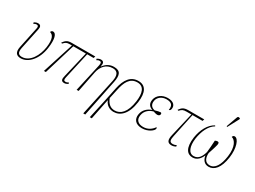

<svg xmlns="http://www.w3.org/2000/svg" viewBox="-56 -1630 3582 2695"><g transform="rotate(30 1735.0 -282.5)"><path d="M169 10C290 10 406 -115 433 -309C455 -467 428 -544 378 -544C367 -544 349 -538 343 -516C393 -504 428 -455 408 -308C388 -166 304 -15 174 -15C123 -15 94 -38 111 -124L183 -468C192 -510 182 -539 138 -539C118 -539 97 -532 76 -519L81 -498C103 -511 116 -514 128 -514C152 -514 162 -501 155 -466L83 -124C64 -32 97 10 169 10Z M542 0H573L726 -506H930L830 -84C818 -35 815 6 872 6C890 6 909 0 933 -14L927 -35C914 -27 898 -19 880 -19C852 -19 846 -35 855 -77L951 -506H1055L1065 -536H681C607 -536 585 -508 553 -465L570 -459C602 -494 619 -506 669 -506H704Z M1318 240H1350L1472 -359C1497 -483 1473 -542 1367 -542C1306 -542 1250 -516 1203 -453H1201C1214 -510 1204 -539 1156 -539C1138 -539 1117 -532 1096 -519L1102 -498C1123 -511 1136 -514 1148 -514C1174 -514 1183 -501 1174 -457L1072 0H1104L1170 -334C1191 -439 1255 -517 1363 -517C1447 -517 1467 -455 1447 -360Z M1539 -296 1492 -70 1424 240H1456L1523 -91H1525C1555 -15 1619 10 1674 10C1780 10 1878 -73 1907 -281C1931 -451 1880 -542 1764 -542C1637 -542 1571 -445 1539 -296ZM1678 -15C1611 -15 1564 -51 1532 -132L1564 -280C1592 -415 1639 -517 1760 -517C1871 -517 1898 -418 1879 -279C1852 -86 1770 -15 1678 -15Z M2132 10C2235 10 2308 -52 2313 -82C2316 -98 2311 -103 2305 -106C2268 -53 2214 -15 2139 -15C2066 -15 2009 -52 2025 -139C2039 -221 2104 -263 2161 -277C2192 -268 2204 -262 2229 -262C2247 -262 2265 -274 2267 -290C2270 -304 2265 -311 2257 -317C2230 -316 2200 -309 2166 -298C2116 -306 2078 -343 2090 -409C2100 -469 2156 -516 2234 -516C2323 -516 2346 -474 2333 -403C2346 -403 2359 -412 2363 -436C2372 -490 2339 -541 2240 -541C2148 -541 2075 -487 2061 -409C2050 -346 2076 -306 2131 -287V-285C2069 -265 2009 -216 1996 -138C1980 -50 2031 10 2132 10Z M2615 10C2635 10 2660 4 2682 -10L2677 -31C2655 -18 2636 -15 2620 -15C2560 -15 2564 -58 2577 -122L2658 -506H2821L2831 -536H2574C2493 -536 2471 -508 2439 -465L2456 -459C2488 -494 2505 -506 2562 -506H2640L2550 -123C2528 -31 2545 10 2615 10Z M3163 -605 3258 -784 3260 -796C3244 -808 3222 -811 3214 -787L3151 -611ZM2831 -242C2807 -64 2864 10 2954 10C3027 10 3072 -45 3098 -107C3107 -46 3140 10 3214 10C3304 10 3380 -68 3406 -252C3429 -413 3383 -544 3321 -544C3306 -544 3292 -533 3288 -516C3344 -504 3402 -421 3378 -252C3357 -104 3303 -15 3217 -15C3136 -15 3115 -89 3121 -159C3129 -183 3158 -267 3170 -320C3174 -344 3173 -363 3148 -363C3136 -363 3120 -358 3109 -352C3106 -282 3100 -218 3094 -159C3075 -89 3040 -15 2958 -15C2876 -15 2841 -108 2859 -242C2877 -363 2927 -480 3013 -528L3005 -540C2911 -490 2851 -375 2831 -242Z"/></g></svg>

Font: Noto Serif SemiCondensed Thin
Style: Italic
Weight: 100
Width: 4
Italic angle: -12°
Designer: Monotype Design Team
Foundry: Monotype Imaging Inc.
Version: Version 2.013